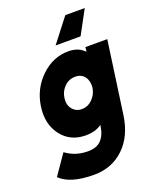

<svg xmlns="http://www.w3.org/2000/svg" viewBox="-167 -806 892 1113"><g transform="rotate(-20 278.5 -249.5)"><path d="M307 -358Q345 -358 365 -331Q385 -303 380 -263Q374 -224 346 -196Q318 -168 280 -168Q244 -168 222 -196Q201 -224 207 -263Q212 -303 241 -331Q269 -358 307 -358ZM320 -510Q225 -510 151 -439Q77 -368 62 -263Q47 -159 101 -88Q155 -17 251 -17Q306 -17 344 -42Q346 -43 347 -44Q348 -45 349 -47L348 -38Q340 17 311 46Q283 74 231 74Q153 74 94 30L9 153Q71 214 218 214Q328 214 403 142Q478 70 495 -57L557 -499H422L419 -471Q417 -473 415 -475.5Q413 -478 410 -479Q377 -510 320 -510ZM496 -713H376L263 -567H417Z"/></g></svg>

Font: Unageo
Style: ExtraBold-Italic
Weight: 800
Designer: Richard Sepsi
Foundry: Richard Sepsi
Version: Version 2.000